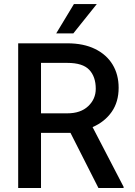

<svg xmlns="http://www.w3.org/2000/svg" viewBox="-20 -945 679 965"><path d="M474.8 0 334.2 -277.3H186.1V0H71.4V-727.3H318.5Q399.9 -727.3 457.6 -699Q515.3 -670.8 545.8 -620.6Q576.3 -570.3 576.3 -503.9Q576.3 -432.5 541.2 -382.5Q506 -332.4 445.3 -306.1L601.2 -6V0ZM186.1 -628.9V-375.4H318.5Q385.3 -375.4 423.3 -411.4Q461.3 -447.4 461.3 -498.6Q461.3 -559.7 428.4 -594.3Q395.6 -628.9 318.5 -628.9ZM262.4 -777 351.6 -924.7H466.6L348.4 -777Z"/></svg>

Font: Interface Medium
Style: Regular
Weight: 500
Designer: Rasmus Andersson
Foundry: rsms
Version: Version 1.8